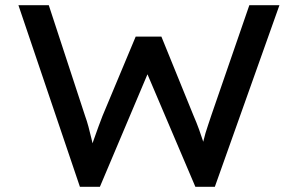

<svg xmlns="http://www.w3.org/2000/svg" viewBox="-20 -720 1148 740"><path d="M288 0 51 -700H168L308 -273Q315 -254 321 -231.5Q327 -209 332.5 -185.5Q338 -162 343 -141Q348 -120 352 -105L317 -106Q330 -149 340.5 -179Q351 -209 359.5 -232Q368 -255 375 -273L503 -579H602L726 -274Q737 -249 747 -221.5Q757 -194 765.5 -167.5Q774 -141 780 -115L749 -108Q754 -131 757.5 -147.5Q761 -164 764.5 -178.5Q768 -193 772 -207Q776 -221 782 -238Q788 -255 795 -277L941 -700H1057L808 0H733L541 -451L554 -447L365 0Z"/></svg>

Font: Lexend Exa
Style: Regular
Weight: 400
Designer: Bonnie Shaver-Troup, Thomas Jockin
Foundry: Lexend
Version: Version 1.007